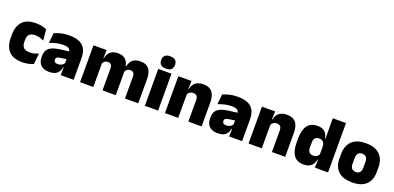

<svg xmlns="http://www.w3.org/2000/svg" viewBox="3 -1544 4947 2410"><g transform="rotate(20 2476.0 -339.0)"><path d="M265.5 13.5Q145 13.5 87 -49.5Q29 -112.5 29 -227V-269.5Q29 -380.5 87 -443.5Q145 -506.5 265 -506.5Q294.5 -506.5 321 -502.8Q347.5 -499 370 -492.2Q392.5 -485.5 410 -477L424 -332.5Q399.5 -345 371 -353.2Q342.5 -361.5 307.5 -361.5Q253.5 -361.5 230.2 -337Q207 -312.5 207 -266.5V-234Q207 -186 232.5 -160.2Q258 -134.5 312.5 -134.5Q346.5 -134.5 374.2 -142Q402 -149.5 429 -162L415.5 -17Q388 -3.5 349 5Q310 13.5 265.5 13.5Z M777.5 0 782.5 -126 779 -130.5V-283.5L777.5 -301.5Q777.5 -336 755.2 -352.2Q733 -368.5 679.5 -368.5Q631 -368.5 586.2 -357Q541.5 -345.5 500.5 -330.5L515 -465Q540 -476 570.5 -485.2Q601 -494.5 637 -500Q673 -505.5 713.5 -505.5Q782 -505.5 827.8 -489.8Q873.5 -474 900.5 -445.2Q927.5 -416.5 939.2 -377Q951 -337.5 951 -290V0ZM625 12Q551 12 513.2 -25.8Q475.5 -63.5 475.5 -133V-145.5Q475.5 -219.5 520.8 -254.5Q566 -289.5 665.5 -302L791 -318L801.5 -217L695 -201.5Q666 -197.5 654.8 -187.8Q643.5 -178 643.5 -159V-157Q643.5 -139.5 655.2 -128.5Q667 -117.5 694.5 -117.5Q717.5 -117.5 734.2 -123.8Q751 -130 762.2 -140.5Q773.5 -151 780 -163.5L805 -103.5H776.5Q769 -70 752.8 -44Q736.5 -18 706 -3Q675.5 12 625 12Z M1637 0V-288Q1637 -310 1631.8 -325.8Q1626.5 -341.5 1614 -350Q1601.5 -358.5 1579.5 -358.5Q1562 -358.5 1548.8 -352Q1535.5 -345.5 1526.2 -334.8Q1517 -324 1512 -310.5L1496.5 -383.5H1511.5Q1519 -418 1536 -445.2Q1553 -472.5 1583.8 -488.5Q1614.5 -504.5 1663 -504.5Q1715 -504.5 1748.2 -484Q1781.5 -463.5 1797.8 -422.2Q1814 -381 1814 -318.5V0ZM1037 0V-492.5H1213L1207.5 -352.5L1214 -348V0ZM1337 0V-288Q1337 -310 1331.8 -325.8Q1326.5 -341.5 1314 -350Q1301.5 -358.5 1279.5 -358.5Q1262 -358.5 1248.8 -352Q1235.5 -345.5 1226.2 -334.8Q1217 -324 1212 -310.5L1185 -383.5H1213.5Q1221 -418 1237.8 -445.2Q1254.5 -472.5 1285 -488.5Q1315.5 -504.5 1363 -504.5Q1431.5 -504.5 1466.2 -469Q1501 -433.5 1509.5 -366.5Q1510.5 -356.5 1512.2 -341Q1514 -325.5 1514 -314V0Z M1902.5 0V-492.5H2079.5V0ZM1991 -528Q1942.5 -528 1920.5 -549.8Q1898.5 -571.5 1898.5 -608.5V-612.5Q1898.5 -649.5 1920.5 -671.2Q1942.5 -693 1991 -693Q2039 -693 2061.2 -671.2Q2083.5 -649.5 2083.5 -612.5V-608.5Q2083.5 -571 2061.2 -549.5Q2039 -528 1991 -528Z M2483.5 0V-283Q2483.5 -306.5 2477.8 -323.5Q2472 -340.5 2458 -349.5Q2444 -358.5 2420 -358.5Q2401.5 -358.5 2387 -352Q2372.5 -345.5 2362.2 -334.8Q2352 -324 2346 -310.5L2319 -383.5H2347.5Q2355 -418 2372.8 -445.2Q2390.5 -472.5 2422.2 -488.5Q2454 -504.5 2503.5 -504.5Q2557.5 -504.5 2592.2 -483.5Q2627 -462.5 2643.8 -420.2Q2660.5 -378 2660.5 -313.5V0ZM2171 0V-492.5H2347L2341.5 -366L2348 -348V0Z M3028 0 3033 -126 3029.5 -130.5V-283.5L3028 -301.5Q3028 -336 3005.8 -352.2Q2983.5 -368.5 2930 -368.5Q2881.5 -368.5 2836.8 -357Q2792 -345.5 2751 -330.5L2765.5 -465Q2790.5 -476 2821 -485.2Q2851.5 -494.5 2887.5 -500Q2923.5 -505.5 2964 -505.5Q3032.5 -505.5 3078.2 -489.8Q3124 -474 3151 -445.2Q3178 -416.5 3189.8 -377Q3201.5 -337.5 3201.5 -290V0ZM2875.5 12Q2801.5 12 2763.8 -25.8Q2726 -63.5 2726 -133V-145.5Q2726 -219.5 2771.2 -254.5Q2816.5 -289.5 2916 -302L3041.5 -318L3052 -217L2945.5 -201.5Q2916.5 -197.5 2905.2 -187.8Q2894 -178 2894 -159V-157Q2894 -139.5 2905.8 -128.5Q2917.5 -117.5 2945 -117.5Q2968 -117.5 2984.8 -123.8Q3001.5 -130 3012.8 -140.5Q3024 -151 3030.5 -163.5L3055.5 -103.5H3027Q3019.5 -70 3003.2 -44Q2987 -18 2956.5 -3Q2926 12 2875.5 12Z M3600 0V-283Q3600 -306.5 3594.2 -323.5Q3588.5 -340.5 3574.5 -349.5Q3560.5 -358.5 3536.5 -358.5Q3518 -358.5 3503.5 -352Q3489 -345.5 3478.8 -334.8Q3468.5 -324 3462.5 -310.5L3435.5 -383.5H3464Q3471.5 -418 3489.2 -445.2Q3507 -472.5 3538.8 -488.5Q3570.5 -504.5 3620 -504.5Q3674 -504.5 3708.8 -483.5Q3743.5 -462.5 3760.2 -420.2Q3777 -378 3777 -313.5V0ZM3287.5 0V-492.5H3463.5L3458 -366L3464.5 -348V0Z M4023 12Q3938 12 3894.2 -45.2Q3850.5 -102.5 3850.5 -217V-269.5Q3850.5 -386 3894.2 -445.2Q3938 -504.5 4028 -504.5Q4072 -504.5 4101 -489.5Q4130 -474.5 4146.8 -447.5Q4163.5 -420.5 4170 -383.5H4215.5L4175.5 -281Q4175 -307 4166.2 -325.2Q4157.5 -343.5 4141.2 -353.5Q4125 -363.5 4101 -363.5Q4065.5 -363.5 4047 -342.5Q4028.5 -321.5 4028.5 -279.5V-219Q4028.5 -176.5 4047.2 -155.2Q4066 -134 4103.5 -134Q4122 -134 4136.8 -140.5Q4151.5 -147 4162 -158.5Q4172.5 -170 4178.5 -185L4222 -109H4173Q4166 -75 4149 -47.5Q4132 -20 4101.5 -4Q4071 12 4023 12ZM4173.5 0 4178.5 -128.5 4175.5 -153V-350V-372.5L4173.5 -517V-659.5H4349.5V0Z M4673.5 15Q4550 15 4487.2 -45.2Q4424.5 -105.5 4424.5 -212.5V-275Q4424.5 -384.5 4487.5 -446Q4550.5 -507.5 4673.5 -507.5Q4797 -507.5 4859.8 -446Q4922.5 -384.5 4922.5 -275V-212.5Q4922.5 -105.5 4860 -45.2Q4797.5 15 4673.5 15ZM4673.5 -124Q4709 -124 4727.2 -145.2Q4745.5 -166.5 4745.5 -206V-282Q4745.5 -324.5 4727.2 -346.5Q4709 -368.5 4673.5 -368.5Q4638.5 -368.5 4620 -346.5Q4601.5 -324.5 4601.5 -282V-206Q4601.5 -166.5 4620 -145.2Q4638.5 -124 4673.5 -124Z"/></g></svg>

Font: Anek Latin Medium ExtraBold
Style: Regular
Weight: 800
Version: Version 1.003